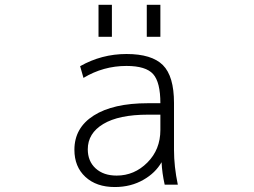

<svg xmlns="http://www.w3.org/2000/svg" viewBox="-20 -754 1040 785"><path d="M338.9 -143.6Q338.9 -94.7 371.1 -65.4Q403.3 -36.1 457 -36.1Q529.3 -36.1 582.5 -89.4Q635.7 -142.6 635.7 -222.7V-285.2H585Q465.8 -285.2 402.3 -247.1Q338.9 -209 338.9 -143.6ZM497.1 -533.2Q600.6 -533.2 646 -487.8Q691.4 -442.4 691.4 -333V-141.6Q691.4 -73.2 707 1H653.3Q642.6 -46.9 640.6 -90.8Q615.2 -46.9 567.4 -19.5Q515.6 10.7 449.2 10.7Q374 10.7 329.1 -30.8Q284.2 -72.3 284.2 -141.6Q284.2 -231.4 363.3 -281.7Q442.4 -332 585 -332H635.7Q635.7 -418 606 -451.2Q576.2 -484.4 497.1 -484.4Q402.3 -484.4 321.3 -435.5L307.6 -483.4Q395.5 -533.2 497.1 -533.2ZM382.8 -603.5V-734.4H437.5V-603.5ZM580.1 -603.5V-734.4H635.7V-603.5Z"/></svg>

Font: Gen Shin Gothic Monospace Light
Style: Regular
Weight: 300
Designer: [Source Han Sans]
Ryoko NISHIZUKA  (kana & ideographs); Paul D. Hunt (Latin, Greek & Cyrillic); Wenlong ZHANG  (bopomofo
Version: Version 1.002.20150607